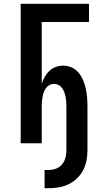

<svg xmlns="http://www.w3.org/2000/svg" viewBox="-20 -755 540 1012"><path d="M236 237H215V141H236Q256 141 275 134Q294 127 307 111.5Q320 96 325 76Q330 56 330 36V-196Q330 -209 329 -221Q328 -233 325.5 -245.5Q323 -258 318.5 -269.5Q314 -281 307 -291Q300 -301 288.5 -307Q277 -313 265 -313Q252 -313 241 -307Q230 -301 222.5 -291Q215 -281 211 -269.5Q207 -258 204.5 -245.5Q202 -233 201 -221Q200 -209 200 -196V0H89V-735H449V-639H200V-314Q206 -333 216 -350.5Q226 -368 240.5 -381.5Q255 -395 274 -402Q293 -409 313 -409Q336 -409 357.5 -399.5Q379 -390 394 -372Q409 -354 418 -332.5Q427 -311 432 -288.5Q437 -266 439 -242.5Q441 -219 441 -196V36Q441 63 436 90Q431 117 418.5 141.5Q406 166 386 185Q366 204 341.5 216Q317 228 290 232.5Q263 237 236 237Z"/></svg>

Font: Iosevka Term Curly
Style: Bold
Weight: 700
Designer: Belleve Invis
Foundry: Belleve Invis
Version: Version 32.3.0